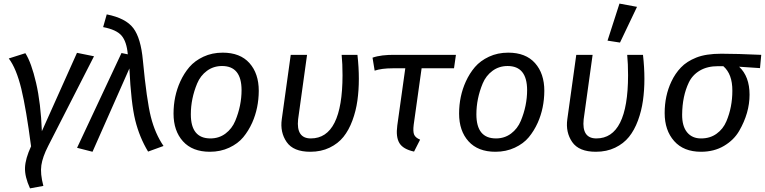

<svg xmlns="http://www.w3.org/2000/svg" viewBox="-20 -832 4254 1068"><path d="M28.8 -506.8 121.1 -536.1Q154.3 -484.4 180.7 -371.1Q207 -257.8 212.9 -102.1L408.2 -538.1L502.9 -519L248 -20Q216.8 41 210 87.4Q203.1 133.8 221.2 202.1L147 215.8Q117.2 150.9 119.1 100.6Q121.1 50.3 152.8 -18.1Q126 -224.1 98.6 -337.9Q70.8 -451.7 28.8 -506.8Z M553.7 -681.2 573.7 -752Q679.7 -731 721.7 -675.3Q763.7 -619.6 774.9 -495.1Q795.9 -273.9 819.3 -181.2Q842.8 -88.4 889.6 -20L803.7 11.2Q755.9 -67.9 732.4 -162.6Q709 -257.3 699.7 -451.2L494.6 12.2L408.7 -9.8L655.8 -537.1L690.9 -529.8Q684.6 -600.6 656.2 -633.8Q627.9 -667 553.7 -681.2Z M1215.3 -464.8Q1167.5 -464.8 1131.1 -438Q1094.7 -411.1 1076.7 -367.7Q1041.5 -283.2 1041.5 -195.8Q1041.5 -62 1150.4 -62Q1198.2 -62 1234.4 -89.1Q1270.5 -116.2 1288.6 -159.7Q1323.7 -244.1 1323.7 -331.1Q1323.2 -464.8 1215.3 -464.8ZM1218.8 -539.1Q1315.9 -539.1 1367.7 -481Q1419.4 -422.9 1419.4 -326.7Q1418.9 -230.5 1382.8 -149.4Q1362.3 -104 1333 -68.6Q1303.7 -33.2 1255.1 -10.5Q1206.5 12.2 1147.5 12.2Q1050.3 12.2 997.8 -45.9Q945.3 -104 945.3 -200.2Q945.3 -296.4 982.9 -378.9Q1003.4 -423.8 1033.4 -459Q1063.5 -494.1 1111.6 -516.6Q1159.7 -539.1 1218.8 -539.1Z M1706.1 12.2Q1611.8 12.2 1574.5 -42Q1537.1 -96.2 1547.4 -168.9L1597.2 -526.9H1688L1638.2 -168Q1627 -62 1709 -62Q1884.8 -62 1885.3 -413.1Q1885.3 -478 1880.4 -526.9H1968.3Q1976.1 -457 1976.1 -393.6Q1976.1 -330.1 1968 -272.5Q1960 -214.8 1940.2 -161.4Q1920.4 -107.9 1890.4 -70.6Q1860.4 -33.2 1813.2 -10.5Q1766.1 12.2 1706.1 12.2Z M2164.1 -452.1Q2103 -452.1 2064 -439L2052.2 -511.2Q2100.1 -528.3 2181.2 -526.9H2516.1L2505.4 -452.1H2325.2L2281.2 -138.2Q2276.4 -100.1 2283.7 -83Q2291 -65.9 2316.9 -55.2L2283.2 11.2Q2222.2 -2 2201.7 -36.1Q2181.2 -70.3 2189.9 -133.8L2234.4 -452.1Z M2803.7 -464.8Q2755.9 -464.8 2719.5 -438Q2683.1 -411.1 2665 -367.7Q2629.9 -283.2 2629.9 -195.8Q2629.9 -62 2738.8 -62Q2786.6 -62 2822.8 -89.1Q2858.9 -116.2 2877 -159.7Q2912.1 -244.1 2912.1 -331.1Q2911.6 -464.8 2803.7 -464.8ZM2807.1 -539.1Q2904.3 -539.1 2956.1 -481Q3007.8 -422.9 3007.8 -326.7Q3007.3 -230.5 2971.2 -149.4Q2950.7 -104 2921.4 -68.6Q2892.1 -33.2 2843.5 -10.5Q2794.9 12.2 2735.8 12.2Q2638.7 12.2 2586.2 -45.9Q2533.7 -104 2533.7 -200.2Q2533.7 -296.4 2571.3 -378.9Q2591.8 -423.8 2621.8 -459Q2651.9 -494.1 2700 -516.6Q2748 -539.1 2807.1 -539.1Z M3294.4 12.2Q3200.2 12.2 3162.8 -42Q3125.5 -96.2 3135.7 -168.9L3185.5 -526.9H3276.4L3226.6 -168Q3215.3 -62 3297.4 -62Q3473.1 -62 3473.6 -413.1Q3473.6 -478 3468.8 -526.9H3556.6Q3564.5 -457 3564.5 -393.6Q3564.5 -330.1 3556.4 -272.5Q3548.3 -214.8 3528.6 -161.4Q3508.8 -107.9 3478.8 -70.6Q3448.7 -33.2 3401.6 -10.5Q3354.5 12.2 3294.4 12.2ZM3523.4 -793.9 3428.7 -595.2 3359.4 -606 3425.8 -812Z M3973.6 -463.9Q3914.6 -463.9 3873 -439.5Q3831.5 -415 3811.5 -373Q3775.4 -297.4 3774.4 -194.8Q3773.9 -129.9 3802.2 -95.7Q3830.6 -61.5 3880.4 -62Q3930.2 -62 3966.3 -88.4Q4002.4 -114.3 4020.5 -157.2Q4053.7 -235.4 4053.7 -327.6Q4054.2 -419.9 4003.4 -463.9ZM4214.4 -526.9 4207.5 -453.1 4091.3 -460.9Q4149.4 -406.7 4149.4 -305.2Q4149.4 -203.6 4091.8 -104Q4062.5 -53.2 4007.3 -20.5Q3952.1 12.2 3879.4 12.2Q3782.7 12.2 3730 -47.4Q3677.2 -106.9 3677.2 -203.1Q3677.2 -299.3 3714.4 -377.9Q3735.4 -422.9 3767.6 -456.5Q3799.3 -490.2 3853 -511.7Q3906.7 -533.2 3992.7 -533.2Q4078.6 -533.2 4214.4 -526.9Z"/></svg>

Font: FiraSans-Italic
Style: Italic
Weight: 400
Italic angle: -8°
Designer: Carrois Corporate & Edenspiekermann AG
Foundry: Carrois Corporate GbR & Edenspiekermann AG
Version: Version 3.106;PS 003.106;hotconv 1.0.70;makeotf.lib2.5.58329